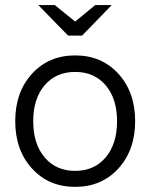

<svg xmlns="http://www.w3.org/2000/svg" viewBox="-20 -728 592 756"><path d="M275.9 7.8Q171.9 7.8 106 -64.5Q40 -136.7 40 -251Q40 -365.2 106 -437.5Q171.9 -509.8 275.9 -509.8Q380.4 -509.8 446.3 -437.3Q512.2 -364.7 512.2 -251Q512.2 -137.2 446.3 -64.7Q380.4 7.8 275.9 7.8ZM110.8 -251Q110.8 -161.1 155.8 -108.2Q200.7 -55.2 275.9 -55.2Q351.1 -55.2 396 -108.2Q440.9 -161.1 440.9 -251Q440.9 -339.8 396 -392.3Q351.1 -444.8 275.9 -444.8Q200.7 -444.8 155.8 -392.3Q110.8 -339.8 110.8 -251ZM419.9 -708 303.2 -587.9H248L130.9 -708H195.8L275.9 -643.1L355 -708Z"/></svg>

Font: LT Superior
Style: Regular
Weight: 400
Designer: Daniel Lyons
Foundry: LyonsType
Version: Version 1.000